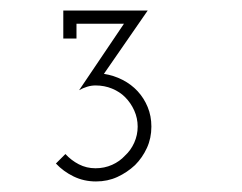

<svg xmlns="http://www.w3.org/2000/svg" viewBox="-20 -720 459 364"><path d="M236 -407Q250 -421 258.5 -439.5Q267 -458 267 -480Q267 -500 260 -517Q253 -534 241 -547Q229 -560 212.5 -568.5Q196 -577 177 -580L260 -700H100V-647H125V-675H215L130 -549Q137 -553 145 -555.5Q153 -558 161 -558Q178 -558 192.5 -552Q207 -546 217 -536Q228 -525 234.5 -510.5Q241 -496 241 -480Q241 -464 234.5 -449.5Q228 -435 217 -425Q207 -414 192.5 -407.5Q178 -401 161 -401Q144 -401 129.5 -408.5Q115 -416 104 -428L86 -410Q100 -395 119.5 -385.5Q139 -376 162 -376Q184 -376 202.5 -384.5Q221 -393 236 -407Z"/></svg>

Font: Josefin Slab Thin Medium
Style: Regular
Weight: 500
Version: Version 2.000